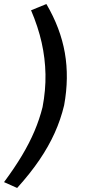

<svg xmlns="http://www.w3.org/2000/svg" viewBox="-40 -739 458 952"><path d="M45 193 -20 164Q32 94 69 32Q106 -30 131 -89Q156 -148 171 -208Q187 -292 185.5 -371Q184 -450 166.5 -528Q149 -606 114 -688L190 -719Q260 -600 281.5 -477Q303 -354 278 -217Q261 -146 231 -79.5Q201 -13 155.5 54Q110 121 45 193Z"/></svg>

Font: Nunito Sans 10pt Expanded Medium
Style: Italic
Weight: 500
Width: 7
Italic angle: -9°
Designer: Vernon Adams
Foundry: Vernon Adams
Version: Version 3.101;gftools[0.9.27]